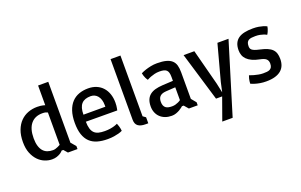

<svg xmlns="http://www.w3.org/2000/svg" viewBox="-104 -1160 2891 1843"><g transform="rotate(-20 1342.0 -238.0)"><path d="M38.6 -240.7Q38.6 -310.5 58.1 -361.8Q77.6 -413.1 111.1 -446.8Q144.5 -480.5 188.5 -496.8Q232.4 -513.2 281.7 -513.2Q300.3 -513.2 314.9 -511.5Q329.6 -509.8 339.8 -507.3Q352.1 -504.9 361.3 -501.5V-702.6H465.3V-80.6L508.3 -30.8V0H410.6L377 -38.6H360.4Q357.9 -36.1 350.3 -28.3Q342.8 -20.5 328.9 -12.2Q314.9 -3.9 294.7 2.9Q274.4 9.8 247.1 9.8Q210.9 9.8 173.8 -4.9Q136.7 -19.5 106.7 -50.3Q76.7 -81.1 57.6 -128.2Q38.6 -175.3 38.6 -240.7ZM147.9 -240.7Q147.9 -195.3 157.5 -163.1Q167 -130.9 184.6 -110.1Q202.1 -89.4 227.5 -79.8Q252.9 -70.3 284.7 -70.3Q296.9 -70.3 310.5 -74.2Q324.2 -78.1 335.4 -83.5Q348.6 -88.9 361.3 -96.7V-426.8Q355 -430.7 342.5 -434.6Q330.1 -438.5 308.1 -438.5Q231.4 -438.5 189.7 -387.9Q147.9 -337.4 147.9 -240.7Z M569.3 -244.6Q569.3 -314.9 586.4 -365.7Q603.5 -416.5 634.3 -449.2Q665 -481.9 707.8 -497.3Q750.5 -512.7 801.8 -512.7Q849.1 -512.7 886.5 -496.8Q923.8 -481 949.7 -452.1Q975.6 -423.3 989.3 -383.3Q1002.9 -343.3 1002.9 -294.9Q1002.9 -278.3 1001.5 -264.2Q1000 -250 998 -239.7Q996.1 -227.5 993.7 -217.8L673.3 -219.2Q673.8 -175.8 682.6 -147.2Q691.4 -118.7 708.7 -102.1Q726.1 -85.4 752.4 -78.9Q778.8 -72.3 814.9 -72.3Q845.7 -72.3 870.1 -76.2Q894.5 -80.1 911.6 -85.4Q931.2 -91.3 946.8 -99.1Q954.1 -82 958.3 -67.4Q962.4 -52.7 964.4 -42Q966.3 -29.3 967.3 -19.5Q951.2 -11.2 928.2 -4.9Q908.7 0.5 880.4 5.1Q852.1 9.8 814.9 9.8Q756.3 9.8 710.7 -3.4Q665 -16.6 633.5 -46.6Q602.1 -76.7 585.7 -125.2Q569.3 -173.8 569.3 -244.6ZM898.4 -290.5V-307.1Q898.4 -337.9 890.9 -361.6Q883.3 -385.3 870.1 -401.4Q856.9 -417.5 838.9 -425.8Q820.8 -434.1 799.8 -434.1Q769 -434.1 745.6 -426Q722.2 -418 706.3 -400.6Q690.4 -383.3 682.6 -356Q674.8 -328.6 674.8 -290.5Z M1101.6 -702.6H1202.6V-82L1231.4 -61.5V0H1203.6L1202.6 -1V0Q1154.3 0 1127.9 -19.5Q1101.6 -39.1 1101.6 -84Z M1308.1 -142.6Q1308.1 -183.1 1319.8 -211.4Q1331.5 -239.7 1354.2 -257.8Q1377 -275.9 1409.4 -284.9Q1441.9 -293.9 1483.9 -296.4L1592.8 -302.2V-341.3Q1592.8 -367.7 1588.1 -384.8Q1583.5 -401.9 1572.8 -412.1Q1562 -422.4 1544.2 -426.5Q1526.4 -430.7 1500 -430.7Q1473.6 -430.7 1450 -424.8Q1426.3 -418.9 1408.7 -412.1Q1387.7 -403.8 1370.1 -393.6Q1359.4 -408.7 1353 -422.6Q1346.7 -436.5 1343.3 -447.8Q1338.9 -460.4 1337.4 -472.2Q1360.8 -483.9 1387.7 -492.7Q1411.1 -500.5 1441.7 -506.8Q1472.2 -513.2 1505.9 -513.2Q1561.5 -513.2 1598.1 -503.4Q1634.8 -493.7 1656.5 -473.9Q1678.2 -454.1 1686.8 -424.1Q1695.3 -394 1695.3 -353V-80.6L1736.3 -30.8V0H1646L1608.4 -43.5H1590.8Q1588.4 -41 1577.9 -32.5Q1567.4 -23.9 1551 -14.4Q1534.7 -4.9 1513.9 2.4Q1493.2 9.8 1469.7 9.8Q1433.1 9.8 1403.3 -1.2Q1373.5 -12.2 1352.3 -32.5Q1331.1 -52.7 1319.6 -80.8Q1308.1 -108.9 1308.1 -142.6ZM1414.6 -151.4Q1414.6 -128.9 1420.9 -114Q1427.2 -99.1 1438.7 -90.3Q1450.2 -81.5 1466.6 -78.1Q1482.9 -74.7 1502.9 -74.7Q1521.5 -74.7 1537.8 -79.3Q1554.2 -84 1566.4 -89.8Q1580.6 -96.2 1592.8 -105V-236.3L1494.6 -230Q1471.7 -228.5 1456.3 -222.2Q1440.9 -215.8 1431.6 -205.6Q1422.4 -195.3 1418.5 -181.4Q1414.6 -167.5 1414.6 -151.4Z M1773.4 -499H1883.3L1978.5 -134.3L1999.5 -36.6L2021 -134.3L2119.1 -499H2232.4L2010.3 227.5H1904.3L1985.8 0H1923.3Z M2280.8 -22.5Q2280.8 -33.7 2282.7 -46.9Q2284.2 -58.1 2287.4 -72.5Q2290.5 -86.9 2296.9 -102.5Q2318.4 -94.2 2341.8 -87.9Q2361.8 -82.5 2385.3 -77.9Q2408.7 -73.2 2431.6 -73.2Q2452.1 -73.2 2469.7 -74.7Q2487.3 -76.2 2500.2 -82.8Q2513.2 -89.4 2520.5 -102.8Q2527.8 -116.2 2527.8 -140.1Q2527.8 -168.9 2510 -185.5Q2492.2 -202.1 2448.2 -210.4Q2402.8 -219.2 2371.8 -233.9Q2340.8 -248.5 2321.5 -267.8Q2302.2 -287.1 2293.7 -311Q2285.2 -335 2285.2 -362.3Q2285.2 -403.3 2298.3 -432.1Q2311.5 -460.9 2336.7 -478.8Q2361.8 -496.6 2399.2 -504.6Q2436.5 -512.7 2484.9 -512.7Q2518.6 -512.7 2544.7 -508.1Q2570.8 -503.4 2588.4 -498Q2608.9 -491.7 2624 -483.4Q2622.6 -472.7 2618.7 -460Q2615.2 -449.2 2609.6 -435.5Q2604 -421.9 2594.7 -407.7Q2581.5 -415.5 2564.5 -421.4Q2549.8 -426.8 2529.3 -430.9Q2508.8 -435.1 2482.4 -435.1Q2461.9 -435.1 2444.6 -433.1Q2427.2 -431.2 2414.8 -424.3Q2402.3 -417.5 2395.5 -403.6Q2388.7 -389.6 2388.7 -365.7Q2388.7 -354 2391.8 -344.5Q2395 -335 2404.5 -327.1Q2414.1 -319.3 2431.4 -312.7Q2448.7 -306.2 2477.5 -299.8Q2522.5 -290 2552.5 -277.3Q2582.5 -264.6 2600.3 -246.6Q2618.2 -228.5 2625.7 -204.3Q2633.3 -180.2 2633.3 -147Q2633.3 -111.3 2622.1 -82.5Q2610.8 -53.7 2586.9 -33.2Q2563 -12.7 2525.4 -1.5Q2487.8 9.8 2434.6 9.8Q2400.4 9.8 2372.3 4.9Q2344.2 0 2323.7 -6.3Q2299.8 -13.2 2280.8 -22.5Z"/></g></svg>

Font: Basic
Style: Regular
Weight: 400
Designer: Magnus Gaarde
Foundry: Magnus Gaarde
Version: Version 1.003; ttfautohint (v1.1) -l 6 -r 16 -G 0 -x 16 -D l